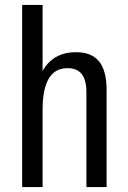

<svg xmlns="http://www.w3.org/2000/svg" viewBox="-20 -760 518 780"><path d="M331 -386Q331 -435 312 -459Q293 -483 254 -483Q203 -483 178 -440.5Q153 -398 153 -314L119 -245V-302Q119 -425 162 -486.5Q205 -548 289 -548Q352 -548 382.5 -510.5Q413 -473 413 -395V0H331ZM70 -740H153V-366V0H70Z"/></svg>

Font: Pathway Extreme Condensed
Style: Regular
Weight: 400
Width: 3
Version: Version 1.001;gftools[0.9.26]